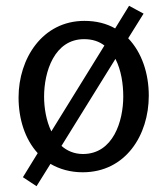

<svg xmlns="http://www.w3.org/2000/svg" viewBox="-20 -581 577 662"><path d="M106 61 154 -16C185 2 222 13 265 13C413 13 493 -115 493 -251C493 -328 469 -400 422 -449L475 -534L425 -561L377 -483C347 -500 312 -509 271 -509C126 -509 44 -379 44 -245C44 -171 66 -101 110 -53L59 30ZM132 -248C132 -333 167 -446 270 -446C299 -446 322 -438 340 -424L157 -128C139 -165 132 -210 132 -248ZM266 -50C236 -50 211 -61 192 -78L378 -378C398 -339 405 -291 405 -248C405 -163 370 -50 266 -50Z"/></svg>

Font: Rosario
Style: Regular
Weight: 400
Designer: Hector Gatti
Foundry: Omnibus Type
Version: Version 1.100